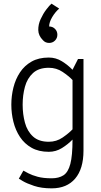

<svg xmlns="http://www.w3.org/2000/svg" viewBox="-20 -823 552 1051"><path d="M247 -452Q192 -452 160.5 -423Q129 -394 116.5 -348Q104 -302 104 -250Q104 -198 116.5 -151.5Q129 -105 160.5 -76Q192 -47 247 -47Q289 -47 322.5 -70Q356 -93 377 -115V-385Q356 -407 322.5 -429.5Q289 -452 247 -452ZM108 111Q117 116 136 126Q155 136 186 144.5Q217 153 263 153Q302 153 327.5 136.5Q353 120 365 74.5Q377 29 377 -59Q352 -33 319 -12.5Q286 8 247 8Q192 8 153 -14Q114 -36 89.5 -73Q65 -110 53.5 -156Q42 -202 42 -250Q42 -298 53.5 -344Q65 -390 89.5 -427Q114 -464 153 -486Q192 -508 247 -508Q286 -508 319 -487.5Q352 -467 377 -441L407 -500H437V2Q437 101 391.5 154.5Q346 208 263 208H262Q207 208 166.5 194.5Q126 181 104.5 168Q83 155 83 155ZM249 -678Q268 -678 281 -665Q294 -652 294 -633Q294 -614 281 -601Q268 -588 249 -588Q228 -588 215 -603Q190 -628 189.5 -658.5Q189 -689 202.5 -718.5Q216 -748 233.5 -771Q251 -794 262 -803L304 -776Q282 -757 265.5 -729Q249 -701 249 -678Z"/></svg>

Font: Epunda Sans Light
Style: Regular
Weight: 300
Designer: Simon Atzbach
Foundry: typofactur
Version: Version 2.204; ttfautohint (v1.8.4.7-5d5b)